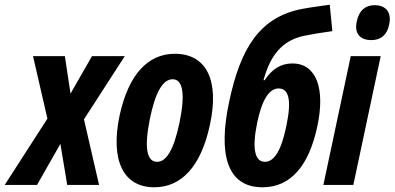

<svg xmlns="http://www.w3.org/2000/svg" viewBox="-70 -784 1673 814"><path d="M-50 0H87L186 -174L215 0H350L286 -278L459 -546H320L229 -387L205 -546H70L131 -281Z M584 10C701 10 783 -81 820 -255C861 -444 805 -556 671 -556C555 -556 474 -465 437 -294C397 -104 453 10 584 10ZM596 -98C552 -98 541 -158 565 -278C588 -392 620 -448 662 -448C706 -448 716 -385 691 -264C667 -150 636 -98 596 -98Z M1043 10C1161 10 1239 -79 1275 -247C1310 -408 1272 -515 1169 -515C1121 -515 1083 -491 1052 -444H1047C1077 -552 1127 -612 1218 -632C1252 -639 1288 -645 1339 -652L1328 -764C1287 -758 1247 -753 1215 -747C1028 -713 949 -575 902 -355C854 -132 891 10 1043 10ZM1053 -98C1010 -98 998 -154 1020 -262C1040 -360 1071 -409 1111 -409C1155 -409 1167 -359 1144 -250C1123 -147 1093 -98 1053 -98Z M1504 -614C1545 -614 1571 -636 1580 -680C1591 -731 1567 -762 1518 -762C1479 -762 1452 -739 1443 -695C1431 -645 1454 -614 1504 -614ZM1301 0H1428L1544 -546H1417Z"/></svg>

Font: Noto Sans ExtraCondensed
Style: Bold Italic
Weight: 700
Width: 2
Italic angle: -12°
Designer: Monotype Design Team
Foundry: Monotype Imaging Inc.
Version: Version 2.013